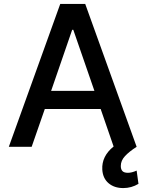

<svg xmlns="http://www.w3.org/2000/svg" viewBox="-20 -747 740 977"><path d="M141.1 0H24.9L286.6 -727.1H413.6L675.3 0Q637.2 24.4 616 47.4Q594.7 70.3 594.7 97.7Q594.7 114.7 603 123.5Q611.3 132.3 630.9 132.3Q650.4 132.3 675.3 121.1L684.6 188.5Q648.9 210 607.4 210Q561.5 210 532.5 185.3Q503.4 160.6 500.5 116.2Q496.6 47.9 558.1 -1.5L492.2 -192.4H208ZM240.2 -284.7H460.4L353 -595.2H347.2Z"/></svg>

Font: Interop Med
Style: Regular
Weight: 500
Designer: Rasmus Andersson, Google, Jang Haemin
Foundry: jhaemin
Version: Version 1.007